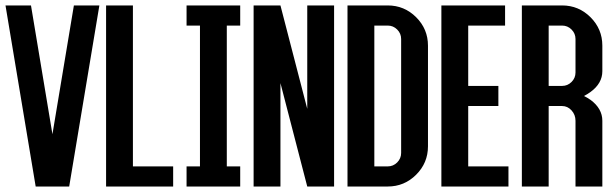

<svg xmlns="http://www.w3.org/2000/svg" viewBox="-20 -679 2237 699"><path d="M109.9 0 0 -659.2H92.8L170.9 -190.4L249 -659.2H341.8L231.9 0Z M463.9 -73.2H610.4V0H366.2V-659.2H463.9Z M805.7 -73.2H854.5V0H659.2V-73.2H708V-585.9H659.2V-659.2H854.5V-585.9H805.7Z M1098.6 -282.7V-659.2H1196.3V0H1098.6L1001 -376.5V0H903.3V-659.2H1001Z M1391.6 -659.2Q1452.1 -659.2 1495.1 -616.2Q1538.1 -573.2 1538.1 -512.7V-146.5Q1538.1 -85.9 1495.1 -43Q1452.1 0 1391.6 0H1245.1V-659.2ZM1440.4 -537.1Q1440.4 -557.1 1426 -571.5Q1411.6 -585.9 1391.6 -585.9H1342.8V-73.2H1391.6Q1411.6 -73.2 1426 -87.6Q1440.4 -102.1 1440.4 -122.1Z M1684.6 -73.2H1831.1V0H1586.9V-659.2H1818.8V-585.9H1684.6V-366.2H1794.4V-293H1684.6Z M2172.9 0H2075.2V-239.3Q2075.2 -261.2 2060.8 -277.1Q2046.4 -293 2026.4 -293H1977.5V0H1879.9V-659.2H2026.4Q2086.9 -659.2 2129.9 -616.2Q2172.9 -573.2 2172.9 -512.7V-419.9Q2172.9 -375.5 2129.9 -344.2Q2118.7 -335.9 2106 -329.6Q2118.7 -323.2 2129.9 -315.4Q2172.9 -283.7 2172.9 -239.3ZM2075.2 -537.1Q2075.2 -557.1 2060.8 -571.5Q2046.4 -585.9 2026.4 -585.9H1977.5V-366.2H2026.4Q2046.4 -366.2 2060.8 -380.6Q2075.2 -395 2075.2 -415Z"/></svg>

Font: Alegre Sans
Style: Regular
Weight: 400
Width: 3
Designer: GrandChaos9000
Version: Version 1.2.6 - August 1, 2014